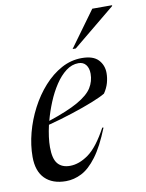

<svg xmlns="http://www.w3.org/2000/svg" viewBox="-84 -792 656 862"><g transform="rotate(-10 244.0 -361.0)"><path d="M354 -197.5Q321.5 -116 287.5 -70.8Q253.5 -25.5 218.5 -7.8Q183.5 10 147 10Q85.5 10 51.5 -24Q17.5 -58 17.5 -123Q17.5 -176.5 32.2 -232.5Q47 -288.5 74 -340.2Q101 -392 137.8 -433Q174.5 -474 218.5 -498Q262.5 -522 311.5 -522Q363.5 -522 386.8 -497.2Q410 -472.5 410 -436.5Q410 -415 403.8 -392.2Q397.5 -369.5 382.5 -347.5Q364 -336 322 -319.2Q280 -302.5 225.5 -284.8Q171 -267 115 -252.5Q102 -195.5 102 -152.5Q102 -99.5 121 -77Q140 -54.5 176.5 -54.5Q218 -54.5 261 -85.2Q304 -116 348.5 -198.5ZM293 -502Q263 -502 236.2 -481.8Q209.5 -461.5 187 -427.5Q164.5 -393.5 147.5 -352.2Q130.5 -311 119.5 -269.5Q207 -298.5 254.8 -325.8Q302.5 -353 320.8 -382.2Q339 -411.5 339 -446Q339 -471.5 327 -486.8Q315 -502 293 -502ZM278.5 -569 397 -732H487.5L486.5 -728L293 -569Z"/></g></svg>

Font: Newsreader 72pt
Style: Italic
Weight: 400
Italic angle: -17°
Designer: Hugues Gentile
Foundry: Production Type
Version: Version 1.003; ttfautohint (v1.8.3)